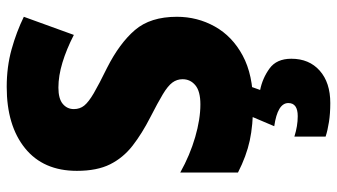

<svg xmlns="http://www.w3.org/2000/svg" viewBox="-236 -528 1004 572"><g transform="rotate(-90 266.0 -242.0)"><path d="M502 -217Q502 -156 473 -104Q444 -52 386.5 -21Q329 10 242 10Q179 10 133 0Q87 -10 38 -35V-207Q90 -178 143.5 -162.5Q197 -147 241 -147Q280 -147 298 -162Q316 -177 316 -200Q316 -217 306 -230.5Q296 -244 271 -259Q246 -274 203 -296Q154 -321 118 -349Q82 -377 62.5 -416Q43 -455 43 -515Q43 -615 110.5 -669.5Q178 -724 293 -724Q353 -724 405 -709.5Q457 -695 502 -673L448 -524Q405 -546 365.5 -558Q326 -570 291 -570Q258 -570 242.5 -557Q227 -544 227 -524Q227 -506 237.5 -493Q248 -480 274.5 -464.5Q301 -449 350 -425Q423 -388 462.5 -342Q502 -296 502 -217ZM377 124Q377 177 341.5 208.5Q306 240 245 240Q214 240 188.5 236Q163 232 145 226V133Q161 138 176 140.5Q191 143 206 143Q245 143 245 115Q245 83 176 73L207 0H295L284 31Q319 38 348 59Q377 80 377 124Z"/></g></svg>

Font: Noto Sans Myanmar SemiCondensed Black
Style: Regular
Weight: 900
Width: 4
Designer: Monotype Design Team
Foundry: Monotype Imaging Inc.
Version: Version 2.107; ttfautohint (v1.8.4.7-5d5b)